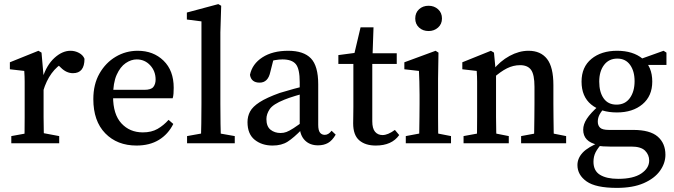

<svg xmlns="http://www.w3.org/2000/svg" viewBox="-20 -697 3280 934"><path d="M35 0V-35L134 -53H172L268 -35V0ZM98 0Q99 -21 99.5 -55.5Q100 -90 100 -127.5Q100 -165 100 -193V-239Q100 -276 100 -300Q100 -324 98 -352L28 -360V-394L167 -450L182 -441L192 -326V-193Q192 -165 192 -127.5Q192 -90 193 -55.5Q194 -21 195 0ZM190 -254 174 -318H187Q207 -381 245 -415.5Q283 -450 323 -450Q345 -450 364.5 -439.5Q384 -429 391 -411Q391 -341 335 -341Q303 -341 276 -368L251 -392L294 -396Q220 -355 190 -254Z M644 11Q550 11 492 -48.5Q434 -108 434 -215Q434 -287 464 -339.5Q494 -392 543 -421Q592 -450 650 -450Q726 -450 775.5 -402Q825 -354 825 -270Q825 -255 824 -241.5Q823 -228 820 -219H475V-260H682Q715 -260 726 -274Q737 -288 737 -310Q737 -351 710.5 -379.5Q684 -408 645 -408Q618 -408 591.5 -390Q565 -372 547.5 -333Q530 -294 530 -228Q530 -141 570.5 -97Q611 -53 675 -53Q717 -53 746.5 -70Q776 -87 800 -114L823 -94Q798 -44 753 -16.5Q708 11 644 11Z M890 0V-35L990 -53H1020L1122 -35V0ZM957 0Q960 -96 960 -193V-593L889 -602V-636L1042 -677L1056 -669L1052 -539V-193Q1052 -96 1055 0Z M1306 11Q1254 11 1219 -17Q1184 -45 1184 -103Q1184 -131 1196.5 -154.5Q1209 -178 1243 -200Q1277 -222 1341 -245Q1370 -254 1410 -265Q1450 -276 1485 -283V-249Q1454 -242 1418 -231Q1382 -220 1363 -212Q1308 -190 1292 -166Q1276 -142 1276 -118Q1276 -82 1296 -66Q1316 -50 1345 -50Q1360 -50 1373.5 -55Q1387 -60 1408 -73.5Q1429 -87 1466 -115L1478 -67H1448Q1409 -27 1379.5 -8Q1350 11 1306 11ZM1527 10Q1487 10 1463 -14.5Q1439 -39 1438 -81V-297Q1438 -362 1419 -385Q1400 -408 1354 -408Q1338 -408 1317.5 -404.5Q1297 -401 1271 -392L1314 -422L1295 -347Q1284 -295 1243 -295Q1202 -295 1196 -333Q1207 -386 1256.5 -418Q1306 -450 1382 -450Q1457 -450 1492.5 -413Q1528 -376 1528 -287V-90Q1528 -63 1536.5 -52Q1545 -41 1560 -41Q1578 -41 1593 -61L1613 -42Q1596 -13 1575.5 -1.5Q1555 10 1527 10Z M1808 11Q1757 11 1727.5 -14.5Q1698 -40 1698 -97Q1698 -115 1698.5 -132.5Q1699 -150 1699 -177V-386H1626V-429L1739 -444L1698 -412L1734 -564H1797L1792 -420L1791 -402V-107Q1791 -72 1804.5 -56Q1818 -40 1841 -40Q1867 -40 1901 -65L1922 -40Q1886 11 1808 11ZM1746 -386V-438H1910V-386Z M1954 0V-35L2050 -53H2082L2174 -35V0ZM2018 0Q2019 -21 2019.5 -55.5Q2020 -90 2020.5 -127.5Q2021 -165 2021 -193V-236Q2021 -274 2020 -299Q2019 -324 2018 -352L1947 -360V-394L2099 -450L2113 -441L2111 -314V-193Q2111 -165 2111 -127.5Q2111 -90 2111.5 -55.5Q2112 -21 2113 0ZM2065 -546Q2037 -546 2018.5 -563Q2000 -580 2000 -607Q2000 -635 2018.5 -652Q2037 -669 2065 -669Q2092 -669 2111 -652Q2130 -635 2130 -607Q2130 -580 2111 -563Q2092 -546 2065 -546Z M2577 0Q2578 -21 2578.5 -55Q2579 -89 2579.5 -126.5Q2580 -164 2580 -193V-275Q2580 -334 2563.5 -357Q2547 -380 2510 -380Q2477 -380 2446 -364.5Q2415 -349 2378 -316L2369 -356H2378Q2413 -400 2459 -425Q2505 -450 2551 -450Q2610 -450 2641 -410.5Q2672 -371 2672 -283V-193Q2672 -164 2672.5 -126.5Q2673 -89 2673.5 -55Q2674 -21 2675 0ZM2235 0V-35L2333 -53H2364L2455 -35V0ZM2299 0Q2300 -21 2300.5 -55.5Q2301 -90 2301 -127.5Q2301 -165 2301 -193V-239Q2301 -276 2301 -300Q2301 -324 2299 -352L2229 -360V-394L2368 -450L2383 -441L2393 -335V-193Q2393 -165 2393 -127.5Q2393 -90 2394 -55.5Q2395 -21 2396 0ZM2515 0V-35L2612 -53H2643L2734 -35V0Z M2981 217Q2878 217 2833.5 185.5Q2789 154 2789 106Q2789 73 2814.5 45.5Q2840 18 2906 -9L2912 -3Q2888 23 2877.5 43.5Q2867 64 2867 90Q2867 134 2899 153.5Q2931 173 2987 173Q3061 173 3099.5 147Q3138 121 3138 84Q3138 56 3118 36Q3098 16 3051 16H2946Q2929 16 2914 15Q2899 14 2886 11V7Q2817 -8 2817 -66Q2817 -92 2834.5 -119Q2852 -146 2891 -181V-191L2924 -176Q2906 -157 2897 -140.5Q2888 -124 2888 -105Q2888 -87 2899 -76Q2910 -65 2942 -65H3060Q3142 -65 3179.5 -32.5Q3217 0 3217 56Q3217 97 3190.5 134Q3164 171 3111.5 194Q3059 217 2981 217ZM2981 -150Q2903 -150 2856 -188.5Q2809 -227 2809 -300Q2809 -371 2857 -410.5Q2905 -450 2982 -450Q3059 -450 3106 -411.5Q3153 -373 3153 -300Q3153 -230 3105.5 -190Q3058 -150 2981 -150ZM2979 -188Q3021 -188 3044 -220Q3067 -252 3067 -302Q3067 -351 3045 -381.5Q3023 -412 2983 -412Q2942 -412 2918.5 -381Q2895 -350 2895 -300Q2895 -249 2916.5 -218.5Q2938 -188 2979 -188ZM3082 -381V-407H3088L3208 -450L3222 -441V-381Z"/></svg>

Font: Lisu Bosa Medium
Style: Regular
Weight: 500
Designer: David Morse, Annie Olsen, Victor Gaultney, Frank Grießhammer (Latin)
Foundry: SIL International
Version: Version 2.000